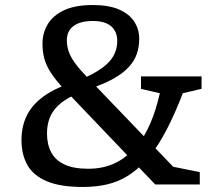

<svg xmlns="http://www.w3.org/2000/svg" viewBox="-20 -734 856 764"><path d="M339 -381.5 273.5 -355Q233 -335.5 209.8 -312.5Q186.5 -289.5 176.8 -262.2Q167 -235 167 -203Q167 -159 183.8 -127.8Q200.5 -96.5 236.5 -79.5Q272.5 -62.5 331 -62.5Q385.5 -62.5 429 -81Q472.5 -99.5 509.5 -137L531.5 -161.5Q557.5 -195.5 579 -245.2Q600.5 -295 616 -363L541 -380.5V-430H782V-380.5L707.5 -363Q676 -281.5 644.2 -220.2Q612.5 -159 578.5 -115.5L557.5 -92.5Q523.5 -55.5 486 -32.8Q448.5 -10 405 0Q361.5 10 309.5 10Q220 10 166.2 -12.8Q112.5 -35.5 89 -77.2Q65.5 -119 65.5 -177Q65.5 -229.5 85.5 -271.8Q105.5 -314 148.5 -346.8Q191.5 -379.5 260 -403.5L322.5 -427Q388.5 -458 417.5 -491.8Q446.5 -525.5 446.5 -571Q446.5 -608.5 422.2 -629.5Q398 -650.5 349 -650.5Q300 -650.5 273 -630.8Q246 -611 246 -573.5Q246 -551.5 252.8 -530.8Q259.5 -510 276.5 -485.8Q293.5 -461.5 325.5 -428.5L669 -70.5L775 -49V0H597.5L238 -376.5Q202 -414 182.8 -444Q163.5 -474 156.2 -501.5Q149 -529 149 -560Q149 -603.5 170.5 -638.5Q192 -673.5 236 -693.8Q280 -714 349 -714Q413 -714 453.8 -696.2Q494.5 -678.5 514.2 -648Q534 -617.5 534 -579.5Q534 -546.5 524 -518.5Q514 -490.5 491.5 -466.2Q469 -442 431.5 -421Q394 -400 339 -381.5Z"/></svg>

Font: Newsreader 7pt
Style: Regular
Weight: 400
Designer: Hugues Gentile
Foundry: Production Type
Version: Version 1.003